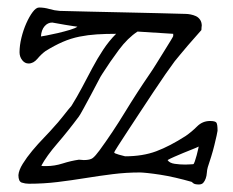

<svg xmlns="http://www.w3.org/2000/svg" viewBox="-20 -467 620 511"><path d="M29 -1Q30 -14 40.5 -31Q51 -48 66 -66Q81 -84 97.5 -101Q114 -118 126 -132Q128 -134 134.5 -141.5Q141 -149 148 -158Q155 -167 161.5 -175Q168 -183 170 -185Q185 -209 198.5 -234.5Q212 -260 225.5 -285.5Q239 -311 254.5 -334.5Q270 -358 289 -377Q261 -377 237.5 -375.5Q214 -374 191.5 -369.5Q169 -365 147 -355.5Q125 -346 101 -331Q90 -323 79.5 -310.5Q69 -298 56 -298Q46 -298 39 -307Q32 -316 32 -328Q32 -346 37 -366.5Q42 -387 50 -405Q58 -423 67 -435Q76 -447 84 -447Q98 -447 111.5 -443Q125 -439 139 -438Q176 -437 221 -436Q266 -435 311.5 -434Q357 -433 399.5 -432Q442 -431 474 -430Q480 -430 487.5 -428.5Q495 -427 501.5 -424Q508 -421 512.5 -414.5Q517 -408 517 -398Q517 -399 516.5 -395.5Q516 -392 516 -387Q512 -382 501.5 -370.5Q491 -359 480 -346Q469 -333 459 -321Q449 -309 445 -304Q436 -292 421 -270.5Q406 -249 388.5 -222.5Q371 -196 352.5 -168Q334 -140 319 -117Q304 -94 294 -78.5Q284 -63 284 -61Q284 -59 296 -55.5Q308 -52 313 -51Q360 -51 396 -64.5Q432 -78 474 -105Q490 -116 504.5 -130.5Q519 -145 539 -145Q553 -145 556 -140.5Q559 -136 559 -119Q559 -117 556.5 -106Q554 -95 550.5 -80.5Q547 -66 542 -50Q537 -34 533 -22Q531 -15 530.5 -7Q530 1 527.5 8Q525 15 521 19.5Q517 24 509 24Q504 24 499.5 23Q495 22 490 17Q469 11 447.5 6Q426 1 406.5 -2Q387 -5 372.5 -6.5Q358 -8 352 -8Q316 -8 280 -3.5Q244 1 207 7Q170 13 133 17.5Q96 22 57 22Q47 22 38 19Q29 16 29 -1ZM346 -383Q320 -366 296.5 -334.5Q273 -303 252 -270Q249 -266 240.5 -249.5Q232 -233 221.5 -213.5Q211 -194 202 -177.5Q193 -161 190 -157Q161 -118 132.5 -85Q104 -52 90 -26Q92 -25 96.5 -25Q101 -25 104 -25Q125 -25 147 -32Q169 -39 190 -42Q194 -42 197 -41.5Q200 -41 203 -41Q220 -41 227 -46.5Q234 -52 245 -67Q280 -115 312 -167.5Q344 -220 379 -271Q386 -281 396.5 -298Q407 -315 417 -331Q427 -347 434 -358.5Q441 -370 441 -371V-377ZM426 -41Q431 -33 445 -31Q459 -29 473 -29Q480 -29 485.5 -29.5Q491 -30 494 -30Q496 -30 498.5 -37.5Q501 -45 503.5 -54Q506 -63 507.5 -70.5Q509 -78 509 -77Q503 -74 491.5 -69.5Q480 -65 468 -60Q456 -55 444.5 -50Q433 -45 426 -41ZM119 -407Q107 -407 98.5 -397Q90 -387 89 -370Q90 -370 103.5 -372.5Q117 -375 134 -379Q151 -383 166 -387.5Q181 -392 186 -396Q185 -396 175 -397.5Q165 -399 153 -401Q141 -403 130.5 -405Q120 -407 119 -407Z"/></svg>

Font: Miltonian
Style: Regular
Weight: 400
Designer: Pablo Impallari
Foundry: Pablo Impallari
Version: Version 1.008